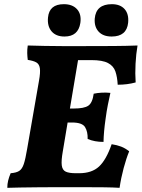

<svg xmlns="http://www.w3.org/2000/svg" viewBox="-20 -897 679 920"><path d="M15 3Q15 -15 19 -31.5Q23 -48 31 -67Q58 -69 72 -78Q86 -87 94 -111Q102 -135 110 -183L167 -511Q174 -550 171 -570Q168 -590 154 -598Q140 -606 113 -610Q111 -626 110.5 -642.5Q110 -659 113 -679Q147 -678 193.5 -677Q240 -676 285 -676Q330 -676 360 -676Q460 -676 523.5 -676.5Q587 -677 639 -679Q632 -639 629.5 -591.5Q627 -544 630 -502Q590 -491 544 -491Q542 -528 533 -554.5Q524 -581 497.5 -595Q471 -609 418 -609H354L315 -377H334Q383 -377 403 -390.5Q423 -404 429 -448Q448 -452 468 -453Q488 -454 509 -452Q503 -425 497 -395.5Q491 -366 486 -328Q477 -266 476 -217Q454 -217 435.5 -220.5Q417 -224 400 -231Q401 -266 387.5 -288Q374 -310 325 -310H304L281 -172Q273 -127 276 -104.5Q279 -82 295 -74.5Q311 -67 343 -67H359Q420 -67 454.5 -99Q489 -131 515 -206Q541 -202 560.5 -194.5Q580 -187 599 -172Q585 -138 572.5 -91.5Q560 -45 553 3Q523 1 480.5 0.5Q438 0 391.5 0Q345 0 302 0Q273 0 234.5 0Q196 0 155 0.5Q114 1 77 1.5Q40 2 15 3ZM289 -722Q248 -722 227 -747Q206 -772 210 -813Q216 -877 286 -877Q327 -877 349 -853Q371 -829 365 -787Q355 -722 289 -722ZM515 -722Q474 -722 452.5 -745.5Q431 -769 434 -808Q440 -877 516 -877Q556 -877 577 -853.5Q598 -830 594 -788Q587 -722 515 -722Z"/></svg>

Font: Vollkorn ExtraBold
Style: Italic
Weight: 800
Italic angle: -11°
Designer: Friedrich Althausen
Foundry: Friedrich Althausen
Version: Version 5.000; ttfautohint (v1.8.3)